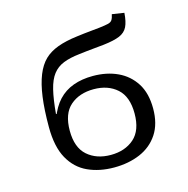

<svg xmlns="http://www.w3.org/2000/svg" viewBox="-98 -729 819 835"><g transform="rotate(-15 312.0 -311.5)"><path d="M315.8 11.3Q249.9 11.3 197.9 -12.5Q145.9 -36.3 116.1 -89.8Q86.3 -143.2 86.3 -232Q86.3 -310 94 -366.5Q101.7 -422.9 117.5 -462.2Q133.3 -501.4 157.6 -524.9Q181.3 -547.7 218.1 -561.4Q255 -575 307.3 -581.4Q323.4 -583.8 340.3 -585.5Q357.2 -587.1 375 -589.1Q392.9 -591.2 410.5 -592.7Q437.7 -595.9 450.7 -599.1Q463.7 -602.3 469 -610.6Q474.4 -619 477.7 -635.5L532.1 -627.1Q529.5 -587.6 518.6 -565.4Q507.7 -543.2 482.2 -532.4Q456.8 -521.7 409.2 -516.2Q385.3 -513.9 365.9 -511.9Q346.6 -509.9 330.2 -508.3Q313.8 -506.7 297.2 -504.4Q253.1 -499.6 223.6 -487.8Q194 -475.9 175.5 -451.9Q157 -428 146.7 -385.9Q136.4 -343.8 130.8 -278.7H147.3L127.1 -261.3Q144.4 -308.8 172.3 -338.8Q200.3 -368.7 239.5 -383Q278.8 -397.3 328 -397.3Q390.4 -397.3 439.2 -374.6Q488 -351.9 516.7 -306.8Q545.3 -261.8 545.3 -193Q545.3 -124.3 515.4 -78.8Q485.5 -33.4 433.5 -11Q381.4 11.3 315.8 11.3ZM315.8 -45.2Q380 -45.2 420.9 -81.1Q461.7 -117.1 461.7 -193Q461.7 -268.8 421.3 -304.8Q380.8 -340.8 316.6 -340.8Q251.6 -340.8 210.8 -305.2Q169.9 -269.6 169.9 -193Q169.9 -117.1 210.8 -81.1Q251.7 -45.2 315.8 -45.2Z"/></g></svg>

Font: Playfair 5pt SemiExpanded Light
Style: Regular
Weight: 300
Width: 6
Designer: Claus Eggers Sørensen
Foundry: Claus Eggers Sørensen
Version: Version 2.203